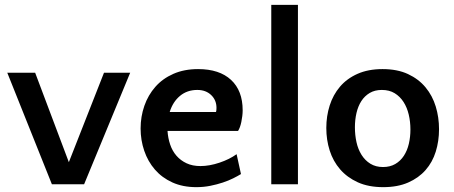

<svg xmlns="http://www.w3.org/2000/svg" viewBox="-20 -760 1873 792"><path d="M327 0H194L10 -460H125L264 -91L409 -460H517Z M797 -475Q885 -475 933 -430.5Q981 -386 981 -305Q981 -294 979.5 -281.5Q978 -269 975.5 -257Q973 -245 969.5 -235.5Q966 -226 962 -220H671Q673 -190 682 -163.5Q691 -137 708 -117.5Q725 -98 749.5 -86.5Q774 -75 807 -75Q844 -75 885.5 -89Q927 -103 956 -124L974 -42Q961 -34 942 -24.5Q923 -15 899 -7Q875 1 847.5 6.5Q820 12 790 12Q734 12 691 -7.5Q648 -27 619 -60.5Q590 -94 575 -138Q560 -182 560 -230Q560 -279 575.5 -323.5Q591 -368 621 -402Q651 -436 695.5 -455.5Q740 -475 797 -475ZM794 -389Q752 -389 722.5 -364.5Q693 -340 680 -298H871Q872 -301 872.5 -305Q873 -309 873 -315Q873 -347 851 -368Q829 -389 794 -389Z M1209 0H1099V-740H1209Z M1558 -475Q1619 -475 1663 -454.5Q1707 -434 1735.5 -399.5Q1764 -365 1777.5 -320.5Q1791 -276 1791 -227Q1791 -178 1777.5 -134.5Q1764 -91 1735.5 -58.5Q1707 -26 1663.5 -7Q1620 12 1561 12Q1500 12 1456 -8Q1412 -28 1383 -61.5Q1354 -95 1340 -139Q1326 -183 1326 -232Q1326 -281 1340 -325Q1354 -369 1382.5 -402.5Q1411 -436 1455 -455.5Q1499 -475 1558 -475ZM1560 -71Q1589 -71 1610.5 -83.5Q1632 -96 1646 -117.5Q1660 -139 1666.5 -167Q1673 -195 1673 -226Q1673 -258 1666 -287.5Q1659 -317 1644.5 -339.5Q1630 -362 1608 -375.5Q1586 -389 1555 -389Q1526 -389 1505 -376.5Q1484 -364 1470.5 -343Q1457 -322 1450.5 -294Q1444 -266 1444 -235Q1444 -203 1450.5 -173.5Q1457 -144 1471.5 -121Q1486 -98 1508 -84.5Q1530 -71 1560 -71Z"/></svg>

Font: Quattrocento Sans
Style: Bold
Weight: 700
Designer: Pablo Impallari
Foundry: Pablo Impallari, Igino Marini, Brenda Gallo
Version: Version 2.000